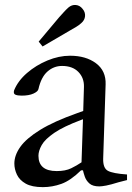

<svg xmlns="http://www.w3.org/2000/svg" viewBox="-20 -759 543 789"><path d="M156 10Q111 10 85.5 -4.5Q60 -19 49.5 -41.5Q39 -64 39 -87Q39 -121 63.5 -155.5Q88 -190 144.5 -225Q201 -260 297 -294L322 -303L325 -402Q326 -439 302 -463.5Q278 -488 235 -488Q201 -488 175 -465Q149 -442 138 -393Q136 -383 117.5 -374.5Q99 -366 69 -366Q52 -366 43 -370Q34 -374 38 -388Q54 -427 91 -459Q128 -491 175 -510.5Q222 -530 268 -530Q333 -530 374.5 -499Q416 -468 414 -412L404 -107Q403 -68 423.5 -57Q444 -46 502 -42V-19L467 -10Q435 0 416.5 3.5Q398 7 388 7Q361 7 347.5 -5Q334 -17 328.5 -33Q323 -49 321 -59H313Q270 -17 232.5 -3.5Q195 10 156 10ZM213 -56Q249 -56 272.5 -67.5Q296 -79 315 -92L321 -269L313 -266Q241 -239 203 -213Q165 -187 151.5 -163Q138 -139 138 -119Q138 -56 213 -56ZM155 -568 139 -588 223 -688Q233 -699 242 -709Q251 -719 261 -728Q275 -740 291.5 -738.5Q308 -737 319 -723Q331 -709 329.5 -692.5Q328 -676 314 -664Q304 -655 293 -648.5Q282 -642 268 -634Z"/></svg>

Font: Hedvig Letters Serif 24pt 24pt
Style: Regular
Weight: 400
Version: Version 1.000